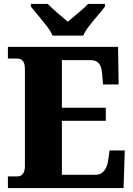

<svg xmlns="http://www.w3.org/2000/svg" viewBox="-20 -951 674 971"><path d="M20 0V-59H68Q81 -59 89.5 -65.5Q98 -72 102 -83.5Q106 -95 106 -110V-599Q106 -624 100 -635.5Q94 -647 85 -651Q76 -655 66 -655H20V-714H577L580 -524H501L497 -574Q495 -600 488.5 -616Q482 -632 469 -639.5Q456 -647 434 -647H293V-406H515V-340H293V-67H461Q482 -67 495 -76.5Q508 -86 516 -102Q524 -118 527 -140L534 -190H611L605 0ZM246 -771Q236 -794 215.5 -820.5Q195 -847 173 -873Q151 -899 136 -918V-931H222Q232 -920 250.5 -903.5Q269 -887 289 -870Q309 -853 323 -841Q337 -853 357 -870Q377 -887 396.5 -903.5Q416 -920 425 -931H511V-918Q497 -899 474.5 -873Q452 -847 431.5 -820.5Q411 -794 401 -771Z"/></svg>

Font: Noto Serif Khmer SemiCondensed Black
Style: Regular
Weight: 900
Width: 4
Designer: Danh Hong and the Monotype Design Team
Foundry: Monotype Imaging Inc.
Version: Version 2.004